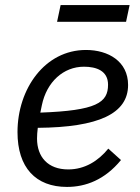

<svg xmlns="http://www.w3.org/2000/svg" viewBox="-20 -725 551 757"><path d="M205 -639H477L491 -705H219ZM244 12C318 12 393 -16 457 -94L407 -139C367 -90 314 -57 249 -57C169 -57 126 -106 126 -179C126 -190 127 -207 129 -221C369 -223 485 -277 485 -390C485 -483 407 -528 319 -528C157 -528 49 -375 49 -204C49 -64 121 12 244 12ZM311 -462C360 -462 406 -446 406 -391C406 -320 360 -289 139 -281L145 -310C164 -402 230 -462 311 -462Z"/></svg>

Font: LVC Sans
Style: Italic
Weight: 400
Italic angle: -11.31°
Designer: Mike Abbink, Paul van der Laan, Pieter van Rosmalen
Foundry: Bold Monday
Version: Version 3.0